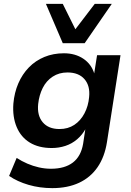

<svg xmlns="http://www.w3.org/2000/svg" viewBox="-20 -781 678 991"><path d="M250 190Q185 190 127 173Q69 156 27 127L66 34Q92 51 121 63.5Q150 76 181 83Q212 90 243 90Q314 90 356 58Q398 26 409 -39L421 -118H423Q405 -85 378 -62Q351 -39 317.5 -28Q284 -17 247 -17Q180 -17 134 -45Q88 -73 66 -125.5Q44 -178 49 -246Q54 -303 74.5 -350.5Q95 -398 129 -433Q163 -468 209 -487Q255 -506 310 -506Q368 -506 410 -478Q452 -450 467 -400L466 -401L481 -496H602L532 -47Q520 29 483.5 82Q447 135 388 162.5Q329 190 250 190ZM287 -115Q331 -115 363.5 -136.5Q396 -158 416 -196Q436 -234 440 -280Q446 -338 416 -372.5Q386 -407 328 -407Q285 -407 252 -385.5Q219 -364 200.5 -327Q182 -290 177 -244Q171 -185 200.5 -150Q230 -115 287 -115ZM304 -558 217 -761H304L369 -630L469 -761H557L417 -558Z"/></svg>

Font: Nunito Sans 9pt
Style: Bold Italic
Weight: 700
Italic angle: -9°
Version: Version 3.101;gftools[0.9.27]